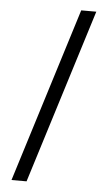

<svg xmlns="http://www.w3.org/2000/svg" viewBox="-54 -719 471 819"><g transform="rotate(5 182.0 -309.5)"><path d="M260.2 -683 27 63.8H91.5L324.8 -683Z"/></g></svg>

Font: Diatome Awesome Regular
Style: Regular
Weight: 400
Designer: 15.100.17
Foundry: 15.100.17
Version: Version 1.008;Fontself Maker 3.5.8